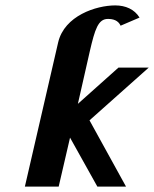

<svg xmlns="http://www.w3.org/2000/svg" viewBox="-20 -690 570 710"><path d="M268 -306 312 -500C331 -582 343 -620 379 -620C398 -620 417 -615 426 -595L496 -625C477 -656 444 -670 406 -670C336 -670 218 -632 195 -533L72 0H197L239 -181L340 0H446L311 -245L530 -440H418Z"/></svg>

Font: Pfennig
Style: BoldItalic
Weight: 700
Italic angle: -13°
Version: Version 20100423